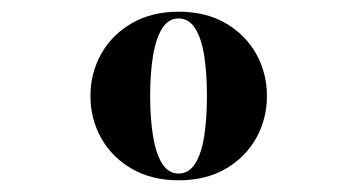

<svg xmlns="http://www.w3.org/2000/svg" viewBox="-20 -783 610 328"><path d="M285 -475Q239 -475 205 -494.8Q171 -514.5 152.8 -547.2Q134.5 -580 134.5 -619Q134.5 -658 152.8 -690.8Q171 -723.5 205 -743.2Q239 -763 285 -763Q332 -763 365.8 -743.2Q399.5 -723.5 417.8 -690.8Q436 -658 436 -619Q436 -580 417.8 -547.2Q399.5 -514.5 365.8 -494.8Q332 -475 285 -475ZM285 -486.5Q302.5 -486.5 313.2 -503.2Q324 -520 328.8 -550Q333.5 -580 333.5 -619Q333.5 -658.5 328.8 -688.2Q324 -718 313.2 -734.8Q302.5 -751.5 285 -751.5Q268 -751.5 257.2 -734.8Q246.5 -718 241.5 -688.2Q236.5 -658.5 236.5 -619Q236.5 -580 241.5 -550Q246.5 -520 257.2 -503.2Q268 -486.5 285 -486.5Z"/></svg>

Font: Bodoni Moda ExtraBold
Style: Regular
Weight: 800
Version: Version 2.005